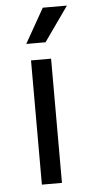

<svg xmlns="http://www.w3.org/2000/svg" viewBox="-51 -722 348 753"><g transform="rotate(-5 122.5 -345.5)"><path d="M83 0V-489H162V0ZM70 -555 147 -691H242L146 -555Z"/></g></svg>

Font: Space Grotesk Light
Style: Regular
Weight: 400
Version: Version 2.000